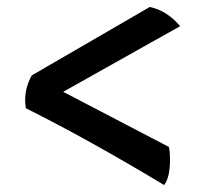

<svg xmlns="http://www.w3.org/2000/svg" viewBox="-20 -523 590 550"><path d="M54 -213Q52 -229 52 -236Q52 -273 71 -307L409 -503Q458 -493 496 -448L161 -260L464 -102Q467 -86 467 -66Q467 -14 450 7Q236 -122 54 -213Z"/></svg>

Font: Vollkorn SC Black
Style: Regular
Weight: 900
Designer: Friedrich Althausen
Foundry: Friedrich Althausen
Version: Version 4.015